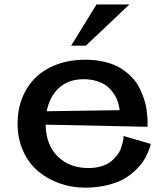

<svg xmlns="http://www.w3.org/2000/svg" viewBox="-20 -841 767 875"><path d="M419.9 -820.8H569.8L371.1 -632.8H304.2ZM667 -185.1Q666 -180.7 664.3 -173.6Q662.6 -166.5 653.8 -145.8Q645 -125 632.8 -106.2Q620.6 -87.4 596.7 -64.5Q572.8 -41.5 543.2 -24.9Q513.7 -8.3 467.8 2.9Q421.9 14.2 368.2 14.2Q306.6 14.2 251.5 -5.4Q196.3 -24.9 153.3 -61Q110.4 -97.2 85.2 -153.3Q60.1 -209.5 60.1 -277.8Q60.1 -340.3 80.8 -393.6Q101.6 -446.8 140.4 -485.6Q179.2 -524.4 237.8 -546.6Q296.4 -568.8 368.2 -568.8Q418.5 -568.8 460 -558.3Q501.5 -547.9 529.8 -530.3Q558.1 -512.7 580.3 -489.7Q602.5 -466.8 615 -441.4Q627.4 -416 636.2 -390.6Q645 -365.2 647.9 -342.3Q650.9 -319.3 652.1 -301.8Q653.3 -284.2 652.3 -273.4L651.9 -263.2L188 -272.9Q189.5 -180.2 243.4 -127.7Q297.4 -75.2 382.8 -75.2Q415.5 -75.2 441.9 -83.3Q468.3 -91.3 484.6 -104.2Q501 -117.2 512.9 -132.6Q524.9 -147.9 530.5 -163.6Q536.1 -179.2 539.3 -192.1Q542.5 -205.1 543 -212.9V-221.2ZM524.9 -338.9Q524.9 -341.8 524.2 -346.9Q523.4 -352.1 519.8 -366.7Q516.1 -381.3 510 -394.5Q503.9 -407.7 491.2 -424.1Q478.5 -440.4 462.2 -452.1Q445.8 -463.9 419.4 -471.9Q393.1 -480 360.8 -480Q293 -480 249.5 -440.9Q206.1 -401.9 192.9 -334Z"/></svg>

Font: Sporting Grotesque
Style: Regular
Weight: 400
Designer: Lucas LE BIHAN
Foundry: Lucas LE BIHAN
Version: Version 2.001;PS 2.1;hotconv 1.0.88;makeotf.lib2.5.647800